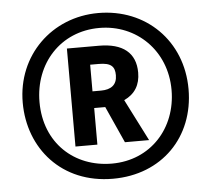

<svg xmlns="http://www.w3.org/2000/svg" viewBox="-52 -831 932 847"><g transform="rotate(-5 414.0 -408.0)"><path d="M415 -41C631 -41 781 -193 781 -406C781 -620 624 -775 413 -775C207 -775 47 -619 47 -410C47 -207 188 -41 415 -41ZM416 -108C250 -108 121 -224 121 -406C121 -577 240 -709 412 -709C577 -709 706 -583 706 -409C706 -239 587 -108 416 -108ZM262 -197H359V-359H408L481 -197H588L494 -382C543 -405 566 -444 566 -498C566 -586 509 -631 404 -631H262ZM396 -433H358V-551H396C451 -551 467 -533 467 -495C467 -453 441 -433 396 -433Z"/></g></svg>

Font: Noto Sans Tamil UI ExtraCondensed ExtraBold
Style: Regular
Weight: 800
Width: 2
Designer: Jelle Bosma - Monotype Design Team
Foundry: Monotype Imaging Inc.
Version: Version 2.004